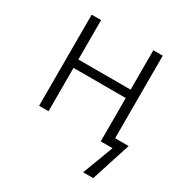

<svg xmlns="http://www.w3.org/2000/svg" viewBox="-165 -662 930 971"><g transform="rotate(30 300.0 -176.0)"><path d="M587 -50 513 180H454L522 0H467H453V-253H148V0H93V-532H148V-302H453V-532H508V-50Z"/></g></svg>

Font: Noto Sans Mono UI Light
Style: Regular
Weight: 300
Monospace: yes
Designer: Monotype Design team
Foundry: Monotype Imaging Inc.
Version: Version 1.000